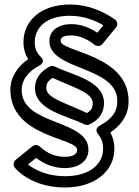

<svg xmlns="http://www.w3.org/2000/svg" viewBox="-20 -732 618 851"><path d="M135 -342C135 -242 279 -219 354 -181C361 -177 370 -177 376 -180C416 -199 441 -230 441 -275C441 -376 299 -399 223 -437C216 -441 206 -440 200 -437C163 -417 135 -387 135 -342ZM185 -342C185 -361 192 -373 213 -387C311 -342 391 -321 391 -275C391 -253 385 -243 365 -231C267 -278 185 -297 185 -342ZM438 -620 411 -587C377 -610 339 -625 296 -625C239 -625 199 -597 199 -550C199 -418 500 -441 500 -284C500 -235 475 -204 422 -175C416 -172 397 -159 415 -137C429 -120 437 -100 437 -73C437 -7 381 49 268 49C205 49 146 30 104 -3L140 -32C177 -4 219 13 268 13C327 13 372 -17 372 -68C372 -206 76 -173 76 -334C76 -376 104 -415 154 -441C156 -442 185 -456 160 -481C143 -498 134 -517 134 -545C134 -608 183 -662 290 -662C348 -662 400 -643 438 -620ZM494 -610C505 -623 499 -639 489 -646C442 -679 374 -712 290 -712C164 -712 84 -642 84 -545C84 -517 91 -492 105 -470C59 -438 26 -391 26 -334C26 -123 322 -122 322 -68C322 -55 313 -37 268 -37C224 -37 190 -52 157 -82C149 -90 134 -92 124 -84L50 -24C37 -13 38 4 47 13C100 71 183 99 268 99C397 99 487 29 487 -73C487 -100 481 -123 469 -145C517 -177 550 -221 550 -284C550 -491 249 -502 249 -550C249 -561 252 -575 296 -575C332 -575 369 -558 400 -533C409 -526 425 -526 434 -537Z"/></svg>

Font: Falling Sky
Style: ExtOu
Weight: 400
Designer: Paul D. Hunt
Foundry: Adobe Systems Incorporated
Version: Version 1.02